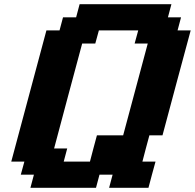

<svg xmlns="http://www.w3.org/2000/svg" viewBox="-20 -895 929 915"><path d="M500 0H687.5Q692.9 -21 704.1 -62.5Q715.3 -104 721.2 -125H658.7Q664.1 -145.5 675 -187.3Q686 -229 691.9 -250H754.4Q776.4 -333.5 821.3 -500Q866.2 -666.5 888.7 -750H826.2L842.8 -812.5H780.3L796.9 -875H359.4L342.8 -812.5H280.3L263.7 -750H201.2Q173.3 -646 117.4 -437.5Q61.5 -229 33.7 -125H96.2L79.1 -62.5H141.6L125 0H437.5L454.1 -62.5H516.6ZM408.7 -125H283.7L300.3 -187.5H237.8Q259.8 -270.5 304.4 -437.3Q349.1 -604 371.6 -687.5H434.1L451.2 -750H638.7L621.6 -687.5H684.1L566.9 -250H441.9Q436 -229 425 -187.3Q414.1 -145.5 408.7 -125Z"/></svg>

Font: Faithful 32x
Style: SemiboldOblique
Weight: 400
Foundry: Faithful Resource Pack
Version: Version 1.0; January 27, 2023